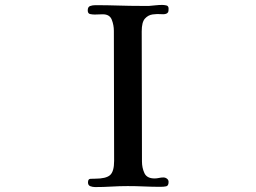

<svg xmlns="http://www.w3.org/2000/svg" viewBox="-20 -757 1040 779"><path d="M664 -19Q664 -3 654 -1Q644 1 631 1Q598 1 564.5 -0.5Q531 -2 498 -2Q465 -2 432 0Q399 2 366 2Q356 2 346.5 -1.5Q337 -5 337 -17Q337 -31 347 -31.5Q357 -32 366 -32Q410 -32 426.5 -46.5Q443 -61 443 -104Q443 -236 442.5 -368Q442 -500 442 -632Q442 -655 433.5 -677Q425 -699 397 -699Q389 -699 380.5 -698.5Q372 -698 364 -698Q355 -698 345.5 -700Q336 -702 336 -715Q336 -729 345.5 -732.5Q355 -736 367 -736Q414 -736 460.5 -734.5Q507 -733 553 -733Q561 -733 569 -733Q577 -733 585 -733Q598 -734 611.5 -735.5Q625 -737 638 -737Q646 -737 655 -735Q664 -733 664 -722Q664 -718 663.5 -712.5Q663 -707 659 -704Q652 -698 635 -699.5Q618 -701 599.5 -698.5Q581 -696 568 -681.5Q555 -667 555 -630Q555 -498 555.5 -366Q556 -234 556 -102Q556 -76 566 -54.5Q576 -33 607 -33Q616 -33 625 -35Q634 -37 643 -37Q651 -37 657.5 -32Q664 -27 664 -19Z"/></svg>

Font: Kaisei Tokumin Medium
Style: Regular
Weight: 500
Designer: Font-Kai, 金井和夫
Foundry: KAZUO KANAI
Version: Version 5.003